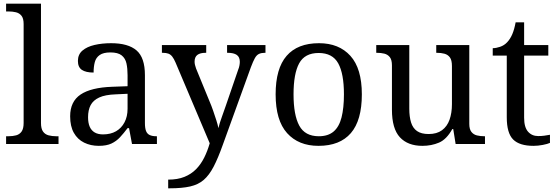

<svg xmlns="http://www.w3.org/2000/svg" viewBox="-20 -780 3022 1040"><path d="M13 0V-42H26Q49 -42 67.5 -47Q86 -52 97 -67.5Q108 -83 108 -114V-650Q108 -680 96.5 -694.5Q85 -709 66.5 -713.5Q48 -718 26 -718H13V-760H202V-114Q202 -83 213 -67.5Q224 -52 243 -47Q262 -42 284 -42H297V0Z M515 10Q471 10 435.5 -7.5Q400 -25 380 -60.5Q360 -96 360 -150Q360 -230 416.5 -268Q473 -306 588 -310L671 -313V-373Q671 -409 665 -436.5Q659 -464 639 -480Q619 -496 578 -496Q540 -496 520 -482Q500 -468 493.5 -443.5Q487 -419 487 -387Q445 -387 423.5 -401.5Q402 -416 402 -450Q402 -485 426.5 -506Q451 -527 492 -536.5Q533 -546 582 -546Q674 -546 719.5 -507Q765 -468 765 -373V-114Q765 -86 771 -70.5Q777 -55 791 -48.5Q805 -42 827 -42H830V0H695L679 -86H671Q650 -58 630 -36.5Q610 -15 583.5 -2.5Q557 10 515 10ZM538 -52Q579 -52 608.5 -69Q638 -86 654.5 -117.5Q671 -149 671 -191V-272L607 -269Q550 -267 517.5 -252Q485 -237 471 -210.5Q457 -184 457 -145Q457 -114 466 -93.5Q475 -73 493 -62.5Q511 -52 538 -52Z M891 193Q942 193 979 178Q1016 163 1042 136.5Q1068 110 1086 74Q1104 38 1116 -4L931 -441Q922 -462 913 -473.5Q904 -485 892 -489.5Q880 -494 860 -494H857V-536H1097V-494H1094Q1064 -494 1049 -482.5Q1034 -471 1034 -446Q1034 -438 1036 -429Q1038 -420 1042 -409L1115 -231Q1125 -208 1134.5 -180.5Q1144 -153 1152 -128Q1160 -103 1163 -86Q1170 -115 1181.5 -146Q1193 -177 1203 -207L1270 -402Q1275 -414 1277 -425.5Q1279 -437 1279 -445Q1279 -471 1262.5 -482.5Q1246 -494 1213 -494H1210V-536H1418V-494H1415Q1396 -494 1383 -488Q1370 -482 1360.5 -465Q1351 -448 1339 -416L1187 4Q1161 77 1137 123Q1113 169 1083.5 194.5Q1054 220 1010 230Q966 240 900 240H891Z M1705 10Q1597 10 1535 -59Q1473 -128 1473 -269Q1473 -409 1532.5 -477.5Q1592 -546 1708 -546Q1816 -546 1878 -477.5Q1940 -409 1940 -269Q1940 -128 1880.5 -59Q1821 10 1705 10ZM1707 -42Q1757 -42 1787 -67.5Q1817 -93 1830 -144Q1843 -195 1843 -269Q1843 -381 1812 -437Q1781 -493 1706 -493Q1631 -493 1600.5 -437Q1570 -381 1570 -269Q1570 -157 1601 -99.5Q1632 -42 1707 -42Z M2268 10Q2189 10 2146 -36.5Q2103 -83 2103 -186V-426Q2103 -456 2091.5 -470.5Q2080 -485 2061.5 -489.5Q2043 -494 2021 -494H2018V-536H2197V-191Q2197 -148 2206.5 -117Q2216 -86 2239 -70Q2262 -54 2302 -54Q2346 -54 2374 -74.5Q2402 -95 2415 -131.5Q2428 -168 2428 -216V-422Q2428 -454 2417 -469Q2406 -484 2387.5 -489Q2369 -494 2346 -494H2343V-536H2522V-109Q2522 -80 2533.5 -65.5Q2545 -51 2563.5 -46.5Q2582 -42 2604 -42H2607V0H2448L2435 -81H2430Q2399 -25 2358 -7.5Q2317 10 2268 10Z M2870 10Q2794 10 2759.5 -24.5Q2725 -59 2725 -145V-479H2649V-519Q2667 -519 2689 -526.5Q2711 -534 2727 -551Q2744 -569 2755 -595Q2766 -621 2773 -659H2819V-536H2950V-479H2819V-142Q2819 -91 2840 -67Q2861 -43 2895 -43Q2913 -43 2928 -45Q2943 -47 2959 -50V-6Q2946 0 2920 5Q2894 10 2870 10Z"/></svg>

Font: Noto Serif Khmer
Style: Regular
Weight: 400
Designer: Danh Hong and the Monotype Design Team
Foundry: Monotype Imaging Inc.
Version: Version 2.003